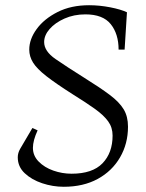

<svg xmlns="http://www.w3.org/2000/svg" viewBox="-20 -700 558 735"><path d="M224 15Q182 15 141.5 1.5Q101 -12 74.5 -37Q48 -62 48 -98Q48 -114 57 -130L104 -210L124 -201Q106 -162 106 -134Q106 -104 128 -81.5Q150 -59 184 -47Q218 -35 254 -35Q334 -35 372.5 -75Q411 -115 411 -181Q411 -212 394 -235.5Q377 -259 343.5 -283Q310 -307 260 -338Q194 -380 157.5 -408.5Q121 -437 106.5 -460.5Q92 -484 92 -510Q92 -550 120.5 -589Q149 -628 200.5 -654Q252 -680 321 -680Q361 -680 402 -672Q443 -664 466 -653L457 -510H434Q434 -570 404 -607.5Q374 -645 307 -645Q263 -645 227 -629Q191 -613 170 -589Q149 -565 149 -539Q149 -504 192.5 -474Q236 -444 303 -402Q364 -364 400.5 -336.5Q437 -309 453.5 -281.5Q470 -254 470 -215Q470 -150 439.5 -97.5Q409 -45 354 -15Q299 15 224 15Z"/></svg>

Font: Bona Nova
Style: Italic
Weight: 400
Italic angle: -4°
Designer: Mateusz Machalski
Foundry: Capitalics
Version: Version 4.001; ttfautohint (v1.8.3)